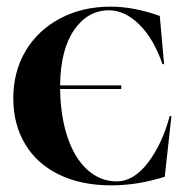

<svg xmlns="http://www.w3.org/2000/svg" viewBox="-20 -543 554 578"><path d="M20 -247Q20 -327 57 -389.5Q94 -452 161 -487.5Q228 -523 313 -523Q383 -523 461 -495L474 -350H469Q443 -426 399.5 -469Q356 -512 308 -512Q244 -512 203 -452.5Q162 -393 161 -286H345V-275H161Q162 -193 183.5 -129.5Q205 -66 243.5 -31.5Q282 3 331 3Q383 3 426 -54Q469 -111 491 -194L496 -193L476 -11Q395 15 315 15Q224 15 157.5 -17.5Q91 -50 55.5 -109.5Q20 -169 20 -247Z"/></svg>

Font: Nyght Serif Medium
Style: Regular
Weight: 500
Designer: Maksym Kobuzan
Version: Version 0.410